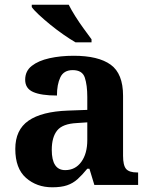

<svg xmlns="http://www.w3.org/2000/svg" viewBox="-20 -786 639 816"><path d="M202 10Q136 10 90.5 -30Q45 -70 45 -153Q45 -234 101 -273Q157 -312 269 -316L351 -319V-374Q351 -424 340.5 -456Q330 -488 289 -488Q251 -488 236.5 -457.5Q222 -427 222 -380Q155 -380 121 -395Q87 -410 87 -447Q87 -484 115 -506Q143 -528 190 -538.5Q237 -549 293 -549Q398 -549 450.5 -511Q503 -473 503 -379V-124Q503 -83 516 -68Q529 -53 563 -53H567V0H381L360 -69H351Q329 -42 309.5 -24.5Q290 -7 265 1.5Q240 10 202 10ZM257 -63Q300 -63 325.5 -98Q351 -133 351 -191V-266L306 -263Q246 -260 223 -231.5Q200 -203 200 -149Q200 -63 257 -63ZM301 -606Q277 -620 249 -639.5Q221 -659 194 -681Q167 -703 145.5 -723Q124 -743 115 -756V-766H272Q283 -744 300 -717Q317 -690 336 -664Q355 -638 369 -619V-606Z"/></svg>

Font: Noto Serif Yezidi
Style: Bold
Weight: 700
Designer: Dalton Maag Ltd
Foundry: Dalton Maag Ltd
Version: Version 1.001; ttfautohint (v1.8.4.7-5d5b)